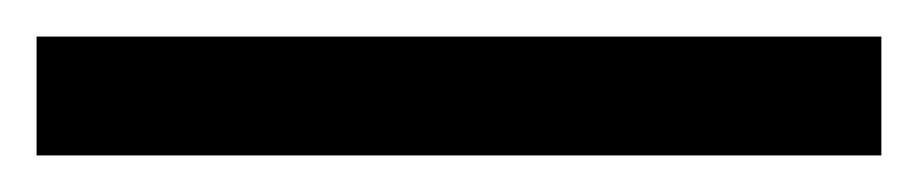

<svg xmlns="http://www.w3.org/2000/svg" viewBox="-24 -911 502 105"><path d="M458 -826H-4V-891H458Z"/></svg>

Font: Noto Sans Malayalam UI Condensed
Style: Regular
Weight: 400
Width: 3
Designer: Jelle Bosma - Monotype Design Team
Foundry: Monotype Imaging Inc.
Version: Version 2.104; ttfautohint (v1.8.4.7-5d5b)